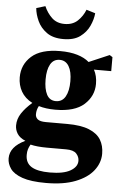

<svg xmlns="http://www.w3.org/2000/svg" viewBox="-63 -780 668 1051"><g transform="rotate(5 271.5 -255.0)"><path d="M245 -224Q280 -224 297.5 -255Q315 -286 315 -339Q315 -392 297.5 -421.5Q280 -451 247 -451Q213 -451 196 -421Q179 -391 179 -338Q179 -285 195 -254.5Q211 -224 245 -224ZM112 83Q112 127 145 147.5Q178 168 246 168Q321 168 359 146Q397 124 397 91Q397 69 381 51.5Q365 34 324 34H219Q164 34 128 25Q120 39 116 52Q112 65 112 83ZM246 -177Q194 -177 155 -189Q143 -168 143 -143Q143 -126 156 -115.5Q169 -105 201 -105H318Q394 -105 439 -86.5Q484 -68 503.5 -35.5Q523 -3 523 41Q523 91 490 133.5Q457 176 391.5 201.5Q326 227 230 227Q147 227 100 210.5Q53 194 34 167Q15 140 15 110Q15 46 98 7Q67 -6 53.5 -27Q40 -48 40 -73Q40 -108 60.5 -139.5Q81 -171 118 -203Q77 -224 57 -259Q37 -294 37 -337Q37 -407 88.5 -453Q140 -499 246 -499Q300 -499 340 -487Q380 -475 405 -453L517 -501L533 -491V-414H438Q456 -381 456 -337Q456 -270 404.5 -223.5Q353 -177 246 -177ZM94 -722 143 -737Q159 -700 186 -674.5Q213 -649 256 -649Q300 -649 327.5 -675Q355 -701 369 -737L418 -722Q415 -688 398.5 -652Q382 -616 348 -591Q314 -566 256 -566Q199 -566 164.5 -591Q130 -616 113.5 -652Q97 -688 94 -722Z"/></g></svg>

Font: Source Serif Pro
Style: Bold
Weight: 700
Designer: Frank Grießhammer
Foundry: Adobe Systems Incorporated
Version: Version 3.001;hotconv 1.0.111;makeotfexe 2.5.65597